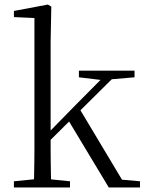

<svg xmlns="http://www.w3.org/2000/svg" viewBox="-20 -822 638 842"><path d="M41 0V-27L152 -38H177L287 -27V0ZM128 0Q129 -21 129.5 -49Q130 -77 130.5 -108.5Q131 -140 131 -170.5Q131 -201 131 -227V-743L41 -747V-774L190 -802L205 -793L202 -639V-229Q202 -203 202 -171.5Q202 -140 202.5 -108.5Q203 -77 203.5 -49Q204 -21 205 0ZM168 -175V-218H171L315 -365L461 -512H508ZM457 0 277 -299 327 -348 515 -34 594 -27V0ZM326 -483V-512H570V-483L453 -473L434 -470Z"/></svg>

Font: Noto Serif TC ExtraLight Light
Style: Regular
Weight: 300
Version: Version 2.003-H1;hotconv 1.1.1;makeotfexe 2.6.0